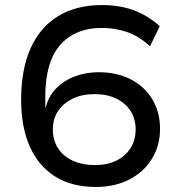

<svg xmlns="http://www.w3.org/2000/svg" viewBox="-20 -734 711 763"><path d="M361 9Q266 9 200 -32Q134 -73 99 -150.5Q64 -228 64 -338Q64 -459 102 -543Q140 -627 212 -670.5Q284 -714 386 -714Q431 -714 471.5 -705Q512 -696 548 -677Q584 -658 615 -630L576 -550Q533 -590 485.5 -606.5Q438 -623 385 -623Q331 -623 289 -605.5Q247 -588 218 -554Q189 -520 174.5 -469Q160 -418 160 -352V-307H162Q172 -350 202 -381.5Q232 -413 276.5 -430Q321 -447 372 -447Q445 -447 500 -418.5Q555 -390 585.5 -339Q616 -288 616 -222Q616 -155 583.5 -102.5Q551 -50 493.5 -20.5Q436 9 361 9ZM357 -78Q406 -78 442 -95.5Q478 -113 498.5 -145Q519 -177 519 -220Q519 -262 498.5 -293.5Q478 -325 441.5 -342.5Q405 -360 356 -360Q306 -360 269 -342Q232 -324 211 -293Q190 -262 190 -220Q190 -177 210.5 -145Q231 -113 269 -95.5Q307 -78 357 -78Z"/></svg>

Font: Nunito Sans 7pt SemiExpanded Medium
Style: Regular
Weight: 500
Width: 6
Designer: Vernon Adams
Foundry: Vernon Adams
Version: Version 3.101;gftools[0.9.27]